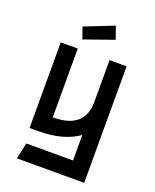

<svg xmlns="http://www.w3.org/2000/svg" viewBox="-152 -736 813 1005"><g transform="rotate(20 254.5 -233.0)"><path d="M154 -584 316 -648 341 -578 176 -520ZM347 -235V-467H442V182H67L87 92H347V-50Q263 10 122 10H75V-467H170V-84Q347 -83 347 -235Z"/></g></svg>

Font: Gulax
Style: Regular
Weight: 400
Designer: Morgan Gilbert
Foundry: VTF
Version: Version 1.001;hotconv 1.0.109;makeotfexe 2.5.65596